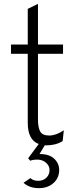

<svg xmlns="http://www.w3.org/2000/svg" viewBox="-20 -742 405 996"><path d="M102 206 138 182Q152 196 178 196Q204 196 220.5 180Q237 164 237 140Q237 118 218.5 102Q200 86 174 86Q149 86 137 92L126 79L181 5Q124 -16 124 -105V-463H37V-511H124V-696L177 -722V-511H307V-463H177V-122Q177 -81 188.5 -60Q200 -39 235 -39Q271 -39 311 -66L305 -10Q269 12 221 12H212L185 57Q236 57 261.5 81.5Q287 106 287 140Q287 181 257.5 207.5Q228 234 182 234Q132 234 102 206Z"/></svg>

Font: Overpass ExtraLight
Style: Regular
Weight: 200
Designer: Delve Withrington, Thomas Jockin
Foundry: Delve Fonts
Version: Version 3.000;DELV;Overpass